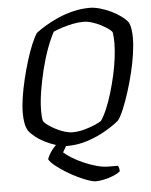

<svg xmlns="http://www.w3.org/2000/svg" viewBox="-60 -770 800 1019"><g transform="rotate(-5 339.5 -260.0)"><path d="M410 200Q395 200 369 191Q343 182 312 167Q281 152 251.5 133.5Q222 115 199 96.5Q176 78 167 62Q171 47 184.5 26Q198 5 223 -18L276 -15L249 32Q265 47 292 63.5Q319 80 352 94.5Q385 109 419 118.5Q453 128 484 128H531Q535 130 537.5 138.5Q540 147 540 158Q528 169 504 179Q480 189 454 194.5Q428 200 410 200ZM274 0Q248 0 217.5 -9.5Q187 -19 158 -33.5Q129 -48 106.5 -66Q84 -84 73 -100Q63 -116 58.5 -140Q54 -164 54 -195Q54 -231 61 -277Q68 -323 80 -373Q92 -423 106.5 -470Q121 -517 136.5 -554Q152 -591 166 -612Q188 -629 219 -647.5Q250 -666 287.5 -682.5Q325 -699 368 -709.5Q411 -720 457 -720Q481 -720 511 -711.5Q541 -703 570 -689Q599 -675 622.5 -657.5Q646 -640 658 -623Q665 -608 668 -586.5Q671 -565 671 -541Q671 -504 664 -456Q657 -408 644.5 -356.5Q632 -305 616.5 -256.5Q601 -208 585 -169.5Q569 -131 554 -111Q527 -88 483 -62Q439 -36 385.5 -18Q332 0 274 0ZM308 -70Q339 -70 370.5 -78.5Q402 -87 427.5 -98Q453 -109 464 -117Q481 -142 496.5 -179Q512 -216 525.5 -261Q539 -306 549.5 -353Q560 -400 565.5 -444.5Q571 -489 571 -525Q571 -539 570 -553.5Q569 -568 567 -579Q565 -586 549.5 -597.5Q534 -609 511.5 -621Q489 -633 463.5 -641Q438 -649 417 -649Q389 -649 359.5 -643Q330 -637 303.5 -628.5Q277 -620 256 -611Q237 -577 218 -525.5Q199 -474 184.5 -415Q170 -356 161 -299.5Q152 -243 152 -198Q152 -181 153 -167.5Q154 -154 157 -143Q164 -132 181.5 -119.5Q199 -107 221.5 -95.5Q244 -84 267 -77Q290 -70 308 -70Z"/></g></svg>

Font: Texturina Medium
Style: Italic
Weight: 500
Italic angle: -11°
Designer: Guillermo Torres Carreño
Foundry: Omnibus-Type
Version: Version 1.002